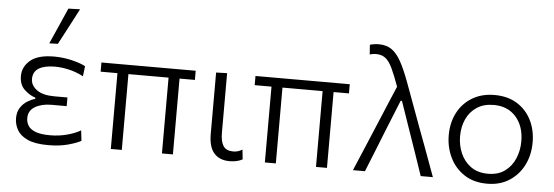

<svg xmlns="http://www.w3.org/2000/svg" viewBox="-51 -948 3215 1115"><g transform="rotate(5 1557.0 -390.5)"><path d="M258.5 9.5Q181.5 9.5 138 -10.5Q94.5 -30.5 76.8 -62.5Q59 -94.5 59 -130Q59 -167.5 75.8 -192.5Q92.5 -217.5 116 -231.8Q139.5 -246 160.5 -251.5V-258.5Q126.5 -269 96.2 -297.5Q66 -326 66 -377Q66 -431 110.5 -468.5Q155 -506 248.5 -506Q300.5 -506 351.2 -494Q402 -482 432 -466L425 -406.5Q381.5 -429 338.8 -438.5Q296 -448 258.5 -448Q197 -448 164.2 -427.5Q131.5 -407 131.5 -365.5Q131.5 -328 166.8 -302Q202 -276 269.5 -276H346V-225.5H257.5Q200.5 -225.5 162.2 -203Q124 -180.5 124 -136.5Q124 -112.5 136.2 -92.5Q148.5 -72.5 179 -60.5Q209.5 -48.5 264.5 -48.5Q315.5 -48.5 362.8 -61Q410 -73.5 442 -92.5L449 -32Q424 -18 374 -4.2Q324 9.5 258.5 9.5ZM213.5 -580Q237 -633 260.5 -686Q283.5 -738.5 306.5 -790.5L374.5 -792.5Q346.5 -739 319 -686.5Q291.5 -634 263.5 -581.5Z M623 0V-442H525V-495.5H1074.5V-442H985V0H921V-442H687V0Z M1316 10.5Q1257 10.5 1225.2 -25.8Q1193.5 -62 1193.5 -136.5V-495.5L1257.5 -497.5V-150.5Q1257.5 -99.5 1274.2 -73.5Q1291 -47.5 1332.5 -47.5Q1346 -47.5 1358.5 -51Q1371 -54.5 1385 -63L1391 -6.5Q1360 10.5 1316 10.5Z M1521 0V-442H1423V-495.5H1972.5V-442H1883V0H1819V-442H1585V0Z M2034.5 0Q2063 -67.5 2094 -140.5Q2124.5 -213.5 2153.5 -282Q2175.5 -334 2199.5 -391.5Q2223.5 -448.5 2247.5 -505Q2224 -570.5 2205.5 -609.8Q2187 -649 2165 -666.2Q2143 -683.5 2110 -683.5Q2105 -683.5 2095 -682.5Q2085 -681.5 2073 -677.5L2069 -734Q2081 -737.5 2094.2 -739.5Q2107.5 -741.5 2121 -741.5Q2165.5 -741.5 2196 -720.2Q2226.5 -699 2251.2 -654Q2276 -609 2302 -539L2395.5 -284.5Q2420 -218 2438 -170.5Q2455.5 -122.5 2470.2 -82.5Q2485 -42.5 2500.5 0H2429.5Q2407.5 -64.5 2385.5 -129Q2363 -193.5 2340.5 -259L2283 -425.5H2275.5L2207 -256Q2180.5 -189 2155 -125.5Q2129.5 -62 2104.5 0Z M2817.5 10.5Q2738 10.5 2683 -26Q2628 -62.5 2599.5 -122.2Q2571 -182 2571 -251Q2571 -325 2601.2 -382.8Q2631.5 -440.5 2686.8 -473.5Q2742 -506.5 2816.5 -506.5Q2893 -506.5 2947.5 -472.8Q3002 -439 3031 -381.2Q3060 -323.5 3060 -251Q3060 -177.5 3030.2 -118.5Q3000.5 -59.5 2946 -24.5Q2891.5 10.5 2817.5 10.5ZM2817 -47.5Q2876.5 -47.5 2915.8 -76.5Q2955 -105.5 2974.5 -152Q2994 -198.5 2994 -251Q2994 -340 2946.2 -394.2Q2898.5 -448.5 2817 -448.5Q2758.5 -448.5 2718.2 -422Q2678 -395.5 2657.5 -350.8Q2637 -306 2637 -251Q2637 -198.5 2657 -152Q2677 -105.5 2717 -76.5Q2757 -47.5 2817 -47.5Z"/></g></svg>

Font: Heraclito Light
Style: Regular
Weight: 300
Designer: Kostas Bartsokas (font) & Cristiano Sobral (main changes)
Foundry: Kostas Bartsokas (font) & Cristiano Sobral (main changes)
Version: Version 1.00;July 8, 2020;FontCreator 13.0.0.2655 64-bit